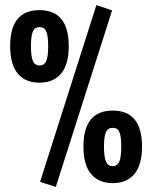

<svg xmlns="http://www.w3.org/2000/svg" viewBox="-20 -711 600 757"><path d="M138 6 360 -691 422 -670 200 26ZM20 -529Q20 -671 135.5 -671Q251 -671 251 -529Q251 -457 221 -421Q191 -385 135.5 -385Q80 -385 50 -421Q20 -457 20 -529ZM109.5 -586.5Q102 -569 102 -529Q102 -489 109.5 -471Q117 -453 136 -453Q155 -453 162.5 -471Q170 -489 170 -529Q170 -569 162.5 -586.5Q155 -604 136 -604Q117 -604 109.5 -586.5ZM309 -133Q309 -275 424.5 -275Q540 -275 540 -133Q540 -61 510 -25Q480 11 424.5 11Q369 11 339 -25Q309 -61 309 -133ZM424.5 -207Q405 -207 397.5 -189.5Q390 -172 390 -132.5Q390 -93 397.5 -74.5Q405 -56 424 -56Q443 -56 450.5 -74Q458 -92 458 -132.5Q458 -173 451 -190Q444 -207 424.5 -207Z"/></svg>

Font: TitilliumWeb-SemiBold
Style: SemiBold
Weight: 600
Version: Version 1.001;PS 57.000;hotconv 1.0.70;makeotf.lib2.5.55311